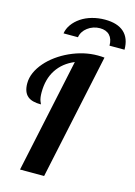

<svg xmlns="http://www.w3.org/2000/svg" viewBox="-140 -1032 778 1105"><g transform="rotate(15 248.5 -480.0)"><path d="M202.6 -920.4Q231 -939.5 267.6 -949.7Q304.2 -960 344.2 -960Q418.9 -960 457.8 -924.8Q496.6 -889.6 496.6 -821.8H407.2Q407.2 -861.8 386.7 -883.3Q366.2 -904.8 328.6 -904.8Q308.6 -904.8 289.8 -898.4Q271 -892.1 255.9 -880.4Q240.7 -869.1 231.2 -854Q221.7 -838.9 219.2 -821.8H133.3Q137.7 -850.6 155.8 -875.7Q173.8 -900.9 202.6 -920.4ZM238.8 -679.2Q171.4 -651.4 135.3 -596.2Q99.1 -541 99.1 -460.9Q99.1 -429.7 106 -411.1Q107.9 -404.8 110.8 -399.9Q112.8 -396.5 112.8 -393.1Q58.6 -393.1 33.7 -414.6Q5.9 -438 5.9 -490.2Q5.9 -522.9 20 -554.9Q34.2 -586.9 60.1 -616.7Q84.5 -645 118.4 -669.7Q152.3 -694.3 191.9 -712.4Q274.9 -750 356.9 -750Q379.4 -750 397 -748L237.8 0H94.2Z"/></g></svg>

Font: Pattaya
Style: Regular
Weight: 400
Designer: Pablo Impallari / Thai characters Designed by Thanarat Vachiruckul and Suppakit Chalermlarp
Foundry: Pablo Impallari
Version: Version 2.001